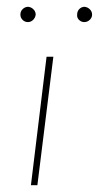

<svg xmlns="http://www.w3.org/2000/svg" viewBox="-20 -545 291 565"><path d="M117 -378H137L90 0H71ZM40 -502Q40 -512 47 -518.5Q54 -525 63 -525Q72 -524 78.5 -517.5Q85 -511 85 -502Q84 -493 77.5 -486.5Q71 -480 62 -480Q53 -480 46.5 -486.5Q40 -493 40 -502ZM207 -502Q207 -512 213.5 -518.5Q220 -525 229 -525Q238 -524 244.5 -517.5Q251 -511 251 -502Q251 -493 244 -486.5Q237 -480 228 -480Q219 -480 212.5 -486.5Q206 -493 207 -502Z"/></svg>

Font: Josefin Sans Thin Thin
Style: Italic
Weight: 250
Italic angle: -7°
Version: Version 2.000